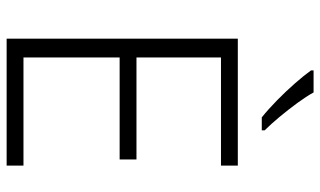

<svg xmlns="http://www.w3.org/2000/svg" viewBox="-218 -770 988 593"><g transform="rotate(90 276.5 -474.0)"><path d="M492 0H100V-714H492V-662H158V-401H473V-349H158V-52H492ZM266 -948Q278 -926 298.5 -898Q319 -870 341.5 -843Q364 -816 383 -797V-788H343Q318 -808 290 -835.5Q262 -863 237.5 -891Q213 -919 198 -940V-948Z"/></g></svg>

Font: Noto Sans Canadian Aboriginal Light
Style: Regular
Weight: 300
Designer: Monotype Design Team, Typotheque's Kevin King
Foundry: Monotype Imaging Inc.
Version: Version 2.004; ttfautohint (v1.8.4.7-5d5b)